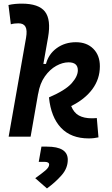

<svg xmlns="http://www.w3.org/2000/svg" viewBox="-20 -763 626 1072"><path d="M475.1 9.8Q377 9.8 320.8 -49.3Q264.6 -108.4 253.4 -219.2Q345.2 -258.8 379.9 -297.9Q414.6 -336.9 414.6 -370.6Q414.6 -415 362.8 -415Q329.6 -415 293.9 -395.3Q258.3 -375.5 230.5 -336.4Q202.6 -297.4 192.9 -238.3V-240.2L150.9 0H28.3L125.5 -552.2Q132.8 -594.2 122.3 -613.5Q111.8 -632.8 83 -632.8Q72.3 -632.8 61.5 -631.6Q50.8 -630.4 40.5 -627.4L27.3 -734.9Q45.9 -739.3 64.5 -741Q83 -742.7 101.6 -742.7Q196.3 -742.7 231 -698.2Q265.6 -653.8 248.5 -555.2L222.2 -406.2H236.8Q251 -460.9 296.6 -494.1Q342.3 -527.3 403.8 -527.3Q464.4 -527.3 501 -490.7Q537.6 -454.1 537.6 -393.1Q537.6 -321.8 495.6 -265.1Q453.6 -208.5 377.4 -170.9Q392.1 -133.8 420.4 -118.2Q448.7 -102.5 492.7 -102.5Q502.4 -102.5 508.3 -103Q514.2 -103.5 520.5 -104L529.8 3.9Q517.6 6.3 504.9 8.1Q492.2 9.8 475.1 9.8ZM242.2 289.1 176.8 231.9Q211.9 207 233.2 189Q254.4 170.9 254.4 155.8Q254.4 140.6 228 140.6H196.3L211.4 55.7H242.2Q358.4 55.7 358.4 128.9Q358.4 176.3 324 215.3Q289.6 254.4 242.2 289.1Z"/></svg>

Font: Cascadia Mono NF SemiBold
Style: Italic
Weight: 600
Italic angle: -10°
Monospace: yes
Designer: Aaron Bell
Foundry: Saja Typeworks
Version: Version 2404.023; ttfautohint (v1.8.4)